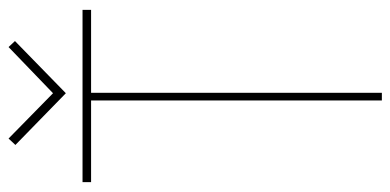

<svg xmlns="http://www.w3.org/2000/svg" viewBox="-252 -661 913 449"><g transform="rotate(-90 204.5 -436.5)"><path d="M333 -858 319 -873 211 -769 105 -873 90 -857 211 -739ZM212 -680H406V-700H3V-680H194V0H212Z"/></g></svg>

Font: Advent Pro Thin
Style: Regular
Weight: 250
Version: Version 3.000